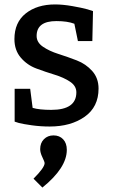

<svg xmlns="http://www.w3.org/2000/svg" viewBox="-20 -560 509 865"><path d="M116 -160 127 -74Q157 -65 211 -65Q324 -65 324 -144Q324 -173 295.5 -192Q267 -211 226 -223.5Q185 -236 143.5 -251.5Q102 -267 73.5 -300.5Q45 -334 45 -384Q45 -459 96 -499.5Q147 -540 228 -540Q263 -540 306 -532.5Q349 -525 374 -518L399 -510L396 -375H331L315 -453Q284 -465 234 -465Q145 -465 145 -398Q145 -369 173.5 -349.5Q202 -330 243 -317Q284 -304 325.5 -288Q367 -272 395.5 -240Q424 -208 424 -161Q424 -78 361.5 -34Q299 10 204 10Q163 10 123.5 4.5Q84 -1 65 -6L46 -12V-160ZM171 285 131 245Q181 195 181 175Q181 169 171 148.5Q161 128 161 112Q161 84 178 67Q195 50 221 50Q248 50 264.5 67.5Q281 85 281 115Q281 196 171 285Z"/></svg>

Font: Bitter
Style: Regular
Weight: 400
Designer: Sol Matas
Foundry: Sol Matas
Version: Version 1.300;PS 001.300;hotconv 1.0.70;makeotf.lib2.5.58329